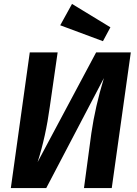

<svg xmlns="http://www.w3.org/2000/svg" viewBox="-20 -959 699 979"><path d="M347.2 -939 543 -819.8 504.9 -749 287.1 -830.1ZM647 -691.9 549.8 0H408.2L445.8 -279.8Q465.3 -414.6 509.8 -561L215.8 0H35.2L131.8 -691.9H273.9L233.9 -414.1Q213.4 -263.2 171.9 -132.8L470.2 -691.9Z"/></svg>

Font: FiraGO SemiBold
Style: Italic
Weight: 600
Italic angle: -8°
Designer: bBox Type GmbH
Foundry: bBox Type GmbH
Version: Version 1.001;PS 001.001;hotconv 1.0.88;makeotf.lib2.5.64775